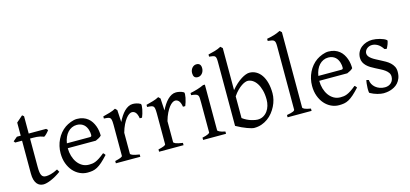

<svg xmlns="http://www.w3.org/2000/svg" viewBox="-65 -1221 3625 1699"><g transform="rotate(-15 1748.0 -371.5)"><path d="M330.1 -57.1Q306.2 -39.6 282.7 -26.1Q259.3 -12.7 238 -3.7Q216.8 5.4 198.7 10Q180.7 14.6 168 14.6Q150.9 14.6 135.5 8.3Q120.1 2 108.4 -12.5Q96.7 -26.9 89.8 -50.3Q83 -73.7 83 -107.9V-408.2H20L9.8 -421.9L47.9 -454.1H83V-574.2L141.1 -625L156.2 -612.8V-454.1H315.9L330.1 -439.9Q325.7 -433.1 319.1 -425.5Q312.5 -418 305.7 -410.9Q298.8 -403.8 292.2 -398.4Q285.6 -393.1 280.8 -391.1Q269 -397 245.1 -402.6Q221.2 -408.2 181.6 -408.2H156.2V-149.9Q156.2 -120.6 158.9 -101.3Q161.6 -82 168 -70.6Q174.3 -59.1 184.3 -54.4Q194.3 -49.8 209 -49.8Q226.1 -49.8 252 -56.2Q277.8 -62.5 315.9 -82Z M586.4 -418Q561.5 -418 540.5 -408.2Q519.5 -398.4 503.2 -380.9Q486.8 -363.3 475.8 -338.4Q464.8 -313.5 460 -283.2H668.5Q679.7 -283.2 683.3 -286.9Q687 -290.5 687 -300.8Q687 -309.6 685.5 -321.8Q684.1 -334 679.9 -346.9Q675.8 -359.9 668.7 -372.6Q661.6 -385.3 650.4 -395.3Q639.2 -405.3 623.3 -411.6Q607.4 -418 586.4 -418ZM767.1 -272Q758.3 -262.2 743.7 -253.9Q729 -245.6 713.4 -239.3H456.5V-237.8Q456.5 -201.2 466.6 -167.2Q476.6 -133.3 495.1 -107.2Q513.7 -81.1 540.5 -65.4Q567.4 -49.8 601.1 -49.8Q616.2 -49.8 630.6 -51.5Q645 -53.2 661.6 -59.8Q678.2 -66.4 698.5 -79.6Q718.8 -92.8 746.1 -115.2Q752.4 -111.8 757.1 -105.5Q761.7 -99.1 764.2 -95.2Q731.4 -59.6 706.8 -37.8Q682.1 -16.1 660.4 -4.4Q638.7 7.3 617.4 11Q596.2 14.6 571.3 14.6Q533.7 14.6 499.8 -1.5Q465.8 -17.6 439.9 -47.1Q414.1 -76.7 398.7 -118.4Q383.3 -160.2 383.3 -211.9Q383.3 -244.6 390.6 -276.4Q397.9 -308.1 411.9 -336.4Q425.8 -364.7 445.8 -388.7Q465.8 -412.6 491.2 -430.2Q502 -437.5 515.4 -444.6Q528.8 -451.7 543.5 -457Q558.1 -462.4 572.5 -465.6Q586.9 -468.8 600.1 -468.8Q632.3 -468.8 657 -460Q681.6 -451.2 700.2 -436.3Q718.8 -421.4 731.4 -401.6Q744.1 -381.8 752.2 -359.9Q760.3 -337.9 763.7 -315.2Q767.1 -292.5 767.1 -272Z M1182.1 -450.7Q1186.5 -447.8 1186.5 -435.1V-433.6Q1186 -419.4 1182.4 -400.9Q1178.7 -382.3 1172.9 -362.8Q1167 -343.3 1161.1 -330.1H1140.1Q1137.2 -349.6 1131.8 -363.3Q1126.5 -377 1119.4 -385Q1112.3 -393.1 1103.8 -396.7Q1095.2 -400.4 1085.9 -400.4Q1075.2 -400.4 1060.8 -391.4Q1046.4 -382.3 1031.2 -363Q1016.1 -343.8 1001.2 -313.7Q986.3 -283.7 974.6 -242.2V-50.8Q974.6 -43.5 992.9 -35.6Q1011.2 -27.8 1057.1 -21V0H833V-21Q865.2 -28.3 883.3 -35.4Q901.4 -42.5 901.4 -50.8V-335Q901.4 -351.1 900.4 -362.1Q899.4 -373 897.9 -379.9Q896.5 -386.7 894.3 -390.6Q892.1 -394.5 890.1 -397Q886.7 -400.4 882.6 -402.6Q878.4 -404.8 871.8 -406.2Q865.2 -407.7 856 -408.4Q846.7 -409.2 833 -410.2V-429.7Q864.7 -438 895.3 -446.5Q925.8 -455.1 950.2 -468.8L967.3 -451.7L973.6 -340.8Q986.8 -367.7 1002.2 -391.1Q1017.6 -414.6 1035.2 -431.9Q1052.7 -449.2 1072 -459Q1091.3 -468.8 1112.3 -468.8Q1127.9 -468.8 1146 -464.8Q1164.1 -460.9 1182.1 -450.7Z M1578.1 -450.7Q1582.5 -447.8 1582.5 -435.1V-433.6Q1582 -419.4 1578.4 -400.9Q1574.7 -382.3 1568.8 -362.8Q1563 -343.3 1557.1 -330.1H1536.1Q1533.2 -349.6 1527.8 -363.3Q1522.5 -377 1515.4 -385Q1508.3 -393.1 1499.8 -396.7Q1491.2 -400.4 1481.9 -400.4Q1471.2 -400.4 1456.8 -391.4Q1442.4 -382.3 1427.2 -363Q1412.1 -343.8 1397.2 -313.7Q1382.3 -283.7 1370.6 -242.2V-50.8Q1370.6 -43.5 1388.9 -35.6Q1407.2 -27.8 1453.1 -21V0H1229V-21Q1261.2 -28.3 1279.3 -35.4Q1297.4 -42.5 1297.4 -50.8V-335Q1297.4 -351.1 1296.4 -362.1Q1295.4 -373 1293.9 -379.9Q1292.5 -386.7 1290.3 -390.6Q1288.1 -394.5 1286.1 -397Q1282.7 -400.4 1278.6 -402.6Q1274.4 -404.8 1267.8 -406.2Q1261.2 -407.7 1252 -408.4Q1242.7 -409.2 1229 -410.2V-429.7Q1260.7 -438 1291.3 -446.5Q1321.8 -455.1 1346.2 -468.8L1363.3 -451.7L1369.6 -340.8Q1382.8 -367.7 1398.2 -391.1Q1413.6 -414.6 1431.2 -431.9Q1448.7 -449.2 1468 -459Q1487.3 -468.8 1508.3 -468.8Q1523.9 -468.8 1542 -464.8Q1560.1 -460.9 1578.1 -450.7Z M1788.6 -615.7Q1788.6 -602.1 1784.2 -589.8Q1779.8 -577.6 1772.2 -568.6Q1764.6 -559.6 1754.4 -554.2Q1744.1 -548.8 1731.9 -548.8Q1710 -548.8 1700.4 -561Q1690.9 -573.2 1690.9 -595.7Q1690.9 -609.4 1695.3 -621.6Q1699.7 -633.8 1707.5 -642.8Q1715.3 -651.9 1725.3 -657Q1735.4 -662.1 1747.1 -662.1Q1788.6 -662.1 1788.6 -615.7ZM1632.3 0V-21Q1665.5 -27.8 1683.1 -35.9Q1700.7 -43.9 1700.7 -50.8V-327.1Q1700.7 -352.1 1699.7 -367.4Q1698.7 -382.8 1692.4 -391.4Q1686 -399.9 1672.1 -403.8Q1658.2 -407.7 1632.3 -410.2V-429.7Q1647.5 -432.6 1664.3 -436.8Q1681.2 -440.9 1697.8 -446Q1714.4 -451.2 1729.5 -457Q1744.6 -462.9 1757.3 -468.8H1773.9V-50.8Q1773.9 -44.9 1790.3 -36.4Q1806.6 -27.8 1842.3 -21V0Z M2267.6 -199.2Q2267.6 -248 2257.3 -285.9Q2247.1 -323.7 2230.2 -349.6Q2213.4 -375.5 2191.4 -389.2Q2169.4 -402.8 2146 -402.8Q2137.2 -402.8 2122.8 -397.7Q2108.4 -392.6 2090.3 -380.6Q2072.3 -368.7 2051.8 -348.4Q2031.2 -328.1 2010.7 -297.9V-99.1Q2030.3 -84.5 2050.5 -74.7Q2070.8 -64.9 2089.1 -59.3Q2107.4 -53.7 2122.3 -51.3Q2137.2 -48.8 2146 -48.8Q2175.8 -48.8 2198.5 -61.8Q2221.2 -74.7 2236.6 -95.9Q2252 -117.2 2259.8 -144Q2267.6 -170.9 2267.6 -199.2ZM2332.5 -240.2Q2332.5 -211.9 2325.2 -182.1Q2317.9 -152.3 2303.7 -124Q2289.6 -95.7 2269.3 -70.3Q2249 -44.9 2222.9 -26.1Q2196.8 -7.3 2165.5 3.7Q2134.3 14.6 2098.1 14.6Q2088.9 14.6 2072.5 10.5Q2056.2 6.3 2034.9 -1.5Q2013.7 -9.3 1988.8 -20.8Q1963.9 -32.2 1937.5 -46.9V-632.8Q1937.5 -655.3 1935.1 -667.5Q1932.6 -679.7 1925.8 -685.8Q1918.9 -691.9 1906.5 -693.8Q1894 -695.8 1874 -698.2V-717.8Q1906.2 -725.6 1935.5 -733.6Q1964.8 -741.7 1992.7 -756.8Q1995.1 -754.4 1999.5 -750.2Q2003.9 -746.1 2007.1 -743.4Q2010.3 -740.7 2010.7 -740.2V-355Q2035.2 -384.3 2059.3 -405.8Q2083.5 -427.2 2105.7 -441.2Q2127.9 -455.1 2147 -461.9Q2166 -468.8 2180.2 -468.8Q2213.4 -468.8 2241.5 -453.1Q2269.5 -437.5 2289.8 -408Q2310.1 -378.4 2321.3 -335.9Q2332.5 -293.5 2332.5 -240.2Z M2406.2 0V-21Q2427.2 -24.4 2441.4 -28.1Q2455.6 -31.7 2463.9 -35.4Q2472.2 -39.1 2475.8 -43Q2479.5 -46.9 2479.5 -50.8V-632.8Q2479.5 -654.8 2476.6 -667Q2473.6 -679.2 2465.8 -685.3Q2458 -691.4 2444.8 -693.6Q2431.6 -695.8 2411.1 -698.2V-717.8Q2446.3 -724.6 2475.6 -732.9Q2504.9 -741.2 2535.2 -756.8L2552.7 -740.2V-50.8Q2552.7 -43.5 2569.3 -35.6Q2585.9 -27.8 2626 -21V0Z M2890.1 -418Q2865.2 -418 2844.2 -408.2Q2823.2 -398.4 2806.9 -380.9Q2790.5 -363.3 2779.5 -338.4Q2768.6 -313.5 2763.7 -283.2H2972.2Q2983.4 -283.2 2987.1 -286.9Q2990.7 -290.5 2990.7 -300.8Q2990.7 -309.6 2989.3 -321.8Q2987.8 -334 2983.6 -346.9Q2979.5 -359.9 2972.4 -372.6Q2965.3 -385.3 2954.1 -395.3Q2942.9 -405.3 2927 -411.6Q2911.1 -418 2890.1 -418ZM3070.8 -272Q3062 -262.2 3047.4 -253.9Q3032.7 -245.6 3017.1 -239.3H2760.3V-237.8Q2760.3 -201.2 2770.3 -167.2Q2780.3 -133.3 2798.8 -107.2Q2817.4 -81.1 2844.2 -65.4Q2871.1 -49.8 2904.8 -49.8Q2919.9 -49.8 2934.3 -51.5Q2948.7 -53.2 2965.3 -59.8Q2981.9 -66.4 3002.2 -79.6Q3022.5 -92.8 3049.8 -115.2Q3056.2 -111.8 3060.8 -105.5Q3065.4 -99.1 3067.9 -95.2Q3035.2 -59.6 3010.5 -37.8Q2985.8 -16.1 2964.1 -4.4Q2942.4 7.3 2921.1 11Q2899.9 14.6 2875 14.6Q2837.4 14.6 2803.5 -1.5Q2769.5 -17.6 2743.7 -47.1Q2717.8 -76.7 2702.4 -118.4Q2687 -160.2 2687 -211.9Q2687 -244.6 2694.3 -276.4Q2701.7 -308.1 2715.6 -336.4Q2729.5 -364.7 2749.5 -388.7Q2769.5 -412.6 2794.9 -430.2Q2805.7 -437.5 2819.1 -444.6Q2832.5 -451.7 2847.2 -457Q2861.8 -462.4 2876.2 -465.6Q2890.6 -468.8 2903.8 -468.8Q2936 -468.8 2960.7 -460Q2985.4 -451.2 3003.9 -436.3Q3022.5 -421.4 3035.2 -401.6Q3047.9 -381.8 3055.9 -359.9Q3064 -337.9 3067.4 -315.2Q3070.8 -292.5 3070.8 -272Z M3451.7 -138.2Q3451.7 -103.5 3441.9 -78.9Q3432.1 -54.2 3416.5 -37.1Q3400.9 -20 3381.8 -9.8Q3362.8 0.5 3344.2 5.9Q3325.7 11.2 3309.3 12.9Q3293 14.6 3283.7 14.6Q3260.3 14.6 3227.3 5.9Q3194.3 -2.9 3161.6 -21Q3158.2 -22.5 3157.2 -37.1Q3156.2 -45.9 3156.2 -56.6Q3156.2 -63 3156.7 -70.3Q3157.2 -88.9 3159.4 -107.9Q3161.6 -127 3165 -138.2L3186 -132.8Q3187 -112.3 3196.8 -94.2Q3206.5 -76.2 3222.9 -62.5Q3239.3 -48.8 3261 -41Q3282.7 -33.2 3308.1 -33.2Q3325.7 -33.2 3340.3 -38.8Q3355 -44.4 3365.7 -54.7Q3376.5 -64.9 3382.3 -79.3Q3388.2 -93.8 3388.2 -110.8Q3388.2 -130.4 3377.7 -145.5Q3367.2 -160.6 3350.1 -173.1Q3333 -185.5 3311.3 -196.5Q3289.6 -207.5 3267.1 -219.2Q3246.6 -229.5 3227.5 -241.2Q3208.5 -252.9 3193.6 -267.6Q3178.7 -282.2 3169.7 -300.3Q3160.6 -318.4 3160.6 -341.8Q3160.6 -372.1 3172.9 -395.8Q3185.1 -419.4 3205.3 -435.5Q3225.6 -451.7 3251.7 -460.2Q3277.8 -468.8 3305.7 -468.8Q3320.8 -468.8 3339.1 -466.1Q3357.4 -463.4 3375.2 -458.5Q3393.1 -453.6 3408.7 -446.8Q3424.3 -439.9 3434.1 -431.2Q3437 -428.2 3434.8 -418Q3432.6 -407.7 3428 -395.5Q3423.3 -383.3 3418 -372.6Q3412.6 -361.8 3409.7 -357.9L3390.6 -361.8Q3367.2 -397 3342 -410.9Q3316.9 -424.8 3293 -424.8Q3276.9 -424.8 3264.2 -419.4Q3251.5 -414.1 3242.4 -405.5Q3233.4 -397 3228.8 -386.7Q3224.1 -376.5 3224.1 -366.2Q3224.1 -350.6 3233.4 -338.1Q3242.7 -325.7 3257.8 -314.7Q3272.9 -303.7 3292.2 -293.7Q3311.5 -283.7 3332 -272.9Q3353 -262.2 3374.5 -250Q3396 -237.8 3413.1 -221.9Q3430.2 -206.1 3440.9 -185.8Q3451.7 -165.5 3451.7 -138.2Z"/></g></svg>

Font: Akkhara
Style: Regular
Weight: 400
Designer: J. Victor Gaultney
Version: Version 1.00 June 13, 2006, initial release